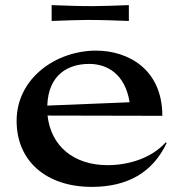

<svg xmlns="http://www.w3.org/2000/svg" viewBox="-20 -718 705 751"><path d="M329 -468C398 -468 469 -430 487 -318L165 -305C169 -425 245 -468 329 -468ZM45 -245C45 -88 161 13 339 13C477 13 577 -42 632 -159L628 -161C574 -101 486 -72 401 -72C268 -72 179 -147 166 -266L615 -265C615 -448 480 -520 356 -520C200 -520 45 -413 45 -245ZM182 -698V-636C238 -638 284 -640 323 -640C382 -640 429 -638 484 -636V-698C429 -696 382 -694 343 -694C284 -694 238 -696 182 -698Z"/></svg>

Font: Coconat Demi
Style: Regular
Weight: 400
Designer: Sara Lavazza
Foundry: Collletttivo
Version: Version 1.000;Glyphs 3.2 (3217)